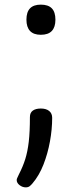

<svg xmlns="http://www.w3.org/2000/svg" viewBox="-20 -552 353 828"><path d="M156 -402Q125 -402 109.5 -418.5Q94 -435 94 -467Q94 -500 109.5 -516Q125 -532 156 -532Q188 -532 203.5 -516Q219 -500 219 -467Q219 -435 203.5 -418.5Q188 -402 156 -402ZM91 256Q77 256 64.5 246.5Q52 237 52 224Q52 220 55 214Q58 208 62 199Q79 166 89 134Q99 102 104 59.5Q109 17 109 -47Q109 -66 121.5 -75Q134 -84 156 -84Q179 -84 192 -73.5Q205 -63 205 -44Q205 5 195.5 57.5Q186 110 167.5 157.5Q149 205 120 239Q115 245 108.5 250.5Q102 256 91 256Z"/></svg>

Font: Playwrite VN
Style: Regular
Weight: 400
Designer: Veronika Burian, José Scaglione
Foundry: TypeTogether
Version: Version 1.002